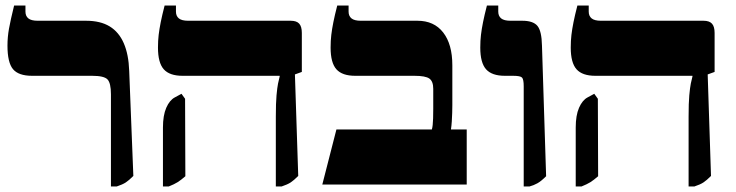

<svg xmlns="http://www.w3.org/2000/svg" viewBox="-20 -667 2660 694"><path d="M381 7V-326Q381 -367 368.5 -380Q356 -393 313 -393H96Q47 -393 27 -417Q7 -441 7 -502Q7 -533 12.5 -563.5Q18 -594 31 -647H72V-625Q72 -609 82.5 -600.5Q93 -592 116 -592H291Q343 -592 376.5 -571.5Q410 -551 427.5 -510.5Q445 -470 447 -411L462 -31Q446 -15 434.5 -7.5Q423 0 402 7Z M977 7V-245Q977 -295 979.5 -322.5Q982 -350 985 -365Q988 -380 991 -391V-393H640Q593 -393 572 -416.5Q551 -440 551 -495Q551 -520 553.5 -541Q556 -562 561 -587Q566 -612 575 -647H616V-625Q616 -609 626.5 -600.5Q637 -592 660 -592H1031Q1052 -592 1061.5 -581.5Q1071 -571 1071 -548V-407L1046 -398L1058 -31Q1042 -15 1030.5 -7.5Q1019 0 998 7ZM569 7V-206Q569 -250 581 -277.5Q593 -305 612 -315L636 -328L649 -310L650 -30Q634 -16 622 -8.5Q610 -1 590 7Z M1145 0 1196 -199H1541Q1543 -206 1544 -215.5Q1545 -225 1545.5 -239Q1546 -253 1546 -274V-346Q1546 -373 1532 -383Q1518 -393 1478 -393H1264Q1217 -393 1196 -416.5Q1175 -440 1175 -495Q1175 -520 1177.5 -541Q1180 -562 1185 -587Q1190 -612 1199 -647H1240V-625Q1240 -609 1250.5 -600.5Q1261 -592 1284 -592H1489Q1549 -592 1582 -549.5Q1615 -507 1615 -431V-287Q1615 -274 1614.5 -258.5Q1614 -243 1613 -227.5Q1612 -212 1610 -199H1667V0Z M1873 7V-355Q1873 -380 1867 -386.5Q1861 -393 1835 -393H1805Q1758 -393 1737 -416.5Q1716 -440 1716 -495Q1716 -520 1718.5 -541Q1721 -562 1726 -587Q1731 -612 1740 -647H1781V-625Q1781 -609 1791.5 -600.5Q1802 -592 1825 -592H1868Q1907 -592 1922.5 -573.5Q1938 -555 1939 -502L1954 -30Q1936 -12 1922.5 -4.5Q1909 3 1894 7Z M2469 7V-245Q2469 -295 2471.5 -322.5Q2474 -350 2477 -365Q2480 -380 2483 -391V-393H2132Q2085 -393 2064 -416.5Q2043 -440 2043 -495Q2043 -520 2045.5 -541Q2048 -562 2053 -587Q2058 -612 2067 -647H2108V-625Q2108 -609 2118.5 -600.5Q2129 -592 2152 -592H2523Q2544 -592 2553.5 -581.5Q2563 -571 2563 -548V-407L2538 -398L2550 -31Q2534 -15 2522.5 -7.5Q2511 0 2490 7ZM2061 7V-206Q2061 -250 2073 -277.5Q2085 -305 2104 -315L2128 -328L2141 -310L2142 -30Q2126 -16 2114 -8.5Q2102 -1 2082 7Z"/></svg>

Font: Noto Serif Hebrew Black
Style: Regular
Weight: 900
Version: Version 2.003